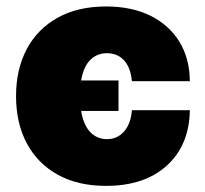

<svg xmlns="http://www.w3.org/2000/svg" viewBox="-20 -573 644 602"><path d="M312.5 9.8Q223.6 9.8 160.4 -25.6Q97.2 -61 63.7 -124.3Q30.3 -187.5 30.3 -271.5Q30.3 -355.5 63.7 -418.7Q97.2 -481.9 160.4 -517.3Q223.6 -552.7 312.5 -552.7Q393.1 -552.7 451.7 -523.7Q510.3 -494.6 542.5 -442.1Q574.7 -389.6 575.2 -318.4H393.6Q389.6 -361.3 368.9 -383.8Q348.1 -406.2 315.4 -406.2Q284.2 -406.2 262.9 -385Q241.7 -363.8 234.4 -320.8H351.6V-225.1H234.4Q241.7 -181.2 262.9 -158.9Q284.2 -136.7 315.4 -136.7Q347.7 -136.7 368.9 -160.6Q390.1 -184.6 393.6 -227.5H575.2Q573.7 -118.7 503.7 -54.4Q433.6 9.8 312.5 9.8Z"/></svg>

Font: Inter Black
Style: Regular
Weight: 900
Designer: Rasmus Andersson
Foundry: rsms
Version: Version 4.000;git-a52131595